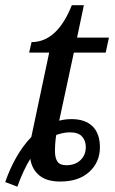

<svg xmlns="http://www.w3.org/2000/svg" viewBox="-42 -679 438 730"><path d="M145 -479H68.8L78.1 -519Q127 -519 165.3 -554.4Q203.6 -589.8 231 -659.2H276.9L251 -536.1H372.1L359.9 -479H238.8L183.1 -220.2Q205.6 -226.1 230 -226.1Q282.2 -226.1 310.1 -198.5Q337.9 -170.9 337.9 -119.1Q337.9 -62.5 297.6 -25.6Q257.3 11.2 187 11.2Q134.8 11.2 106.9 -12.5Q79.1 -36.1 73.2 -75.2Q46.4 -31.7 23.9 30.8L-22 13.2Q-4.9 -37.1 20 -80.8Q44.9 -124.5 77.1 -158.2ZM171.9 -166Q169.4 -151.9 168.2 -135.7Q167 -119.6 167 -104Q167 -78.1 176.5 -64.5Q186 -50.8 210 -50.8Q243.7 -50.8 263.9 -70.1Q284.2 -89.4 284.2 -120.1Q284.2 -144 270 -159.9Q255.9 -175.8 224.1 -175.8Q210.4 -175.8 197.5 -173.1Q184.6 -170.4 171.9 -166Z"/></svg>

Font: Droid Serif
Style: Italic
Weight: 400
Italic angle: -12°
Designer: Monotype Design team
Foundry: Monotype Imaging Inc.
Version: Version 1.03